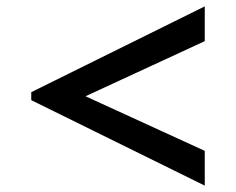

<svg xmlns="http://www.w3.org/2000/svg" viewBox="-20 -612 740 602"><path d="M159 -269 78 -298V-323L622 -592V-483ZM622 -30 78 -298V-323L159 -351L622 -139Z"/></svg>

Font: BioRhyme SemiExpanded Medium
Style: Regular
Weight: 500
Width: 6
Designer: Aoife Mooney
Foundry: Aoife Mooney Type
Version: Version 1.600;gftools[0.9.33]